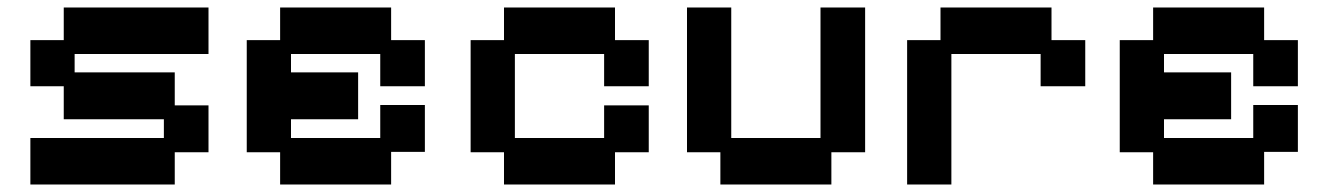

<svg xmlns="http://www.w3.org/2000/svg" viewBox="-20 -481 3542 512"><path d="M61 11V-113H417V-163H150V-251H61V-374H150V-461H536V-337H179V-288H446V-200H536V-75H446V11Z M727 11V-75H638V-374H727V-461H1023V-374H1113V-251H994V-337H756V-288H935V-163H756V-113H994V-201H1113V-76H1023V11Z M1324 11V-75H1235V-374H1324V-461H1620V-374H1710V-251H1591V-337H1353V-113H1591V-200H1710V-75H1620V11Z M1901 11V-75H1812V-461H1930V-113H2168V-461H2287V-75H2197V11Z M2399 11V-374H2488V-461H2784V-374H2874V-251H2755V-337H2517V11Z M3055 11V-75H2966V-374H3055V-461H3351V-374H3441V-251H3322V-337H3084V-288H3263V-163H3084V-113H3322V-201H3441V-76H3351V11Z"/></svg>

Font: Pixelify Sans SemiBold
Style: Regular
Weight: 600
Designer: Stefie Justprince
Foundry: Typecalism Foundryline
Version: Version 1.000